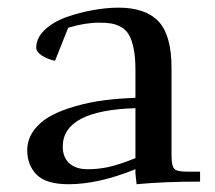

<svg xmlns="http://www.w3.org/2000/svg" viewBox="-20 -472 559 499"><path d="M50.8 -81.1Q50.8 -109.9 67.9 -133.1Q85 -156.2 112.5 -171.1Q140.1 -186 177.7 -196.5Q215.3 -207 253.2 -211.7Q291 -216.3 332 -217.8V-290Q332 -322.8 327.4 -345.5Q322.8 -368.2 315.2 -381.3Q307.6 -394.5 294.9 -401.6Q282.2 -408.7 269.5 -410.9Q256.8 -413.1 237.8 -413.1Q200.7 -413.1 157.2 -399.9L123 -314Q104 -317.9 89.1 -327.4Q74.2 -336.9 74.2 -348.1Q74.2 -373.5 96.4 -394.5Q118.7 -415.5 152.6 -427.5Q186.5 -439.5 221.9 -445.8Q257.3 -452.1 288.1 -452.1Q357.9 -452.1 391.8 -416.5Q425.8 -380.9 425.8 -294.9V-65.9Q425.8 -41 432.9 -33.4Q439.9 -25.9 464.8 -25.9H500V0Q404.8 0 335 6.8L332 -21V-32.2Q235.8 6.8 158.2 6.8Q99.6 6.8 75.2 -18.1Q50.8 -43 50.8 -81.1ZM143.1 -90.8Q143.1 -63.5 159.9 -47.9Q176.8 -32.2 208 -32.2Q234.9 -32.2 261.5 -37.8Q288.1 -43.5 332 -61V-190.9Q143.1 -185.1 143.1 -90.8Z"/></svg>

Font: Dihjauti S
Style: Bold
Weight: 700
Designer: T. Christopher White
Version: Version 3.0.0